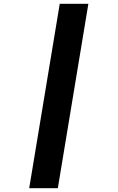

<svg xmlns="http://www.w3.org/2000/svg" viewBox="-20 -843 616 1006"><path d="M133 143H283L443 -823H293Z"/></svg>

Font: Iosevka Sparkle Heavy
Style: Italic
Weight: 900
Italic angle: -9°
Designer: Belleve Invis
Foundry: Belleve Invis
Version: Version 4.5.0; ttfautohint (v1.8.3)